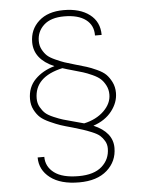

<svg xmlns="http://www.w3.org/2000/svg" viewBox="-57 -814 697 918"><g transform="rotate(-5 292.0 -354.5)"><path d="M286 59Q197 59 147.5 21Q98 -17 98 -77H130Q130 -30 169 -0.5Q208 29 286 29Q360 29 398 -5Q436 -39 436 -91Q436 -111 426.5 -127Q417 -143 405 -153.5Q393 -164 367.5 -174.5Q342 -185 326 -190Q310 -195 277 -205Q240 -215 220.5 -221.5Q201 -228 171 -241.5Q141 -255 125.5 -269Q110 -283 98 -306Q86 -329 86 -358Q86 -415 122.5 -452Q159 -489 216 -505Q120 -546 120 -628Q120 -689 163.5 -728.5Q207 -768 283 -768Q361 -768 407.5 -732.5Q454 -697 454 -634H422Q423 -683 386.5 -710.5Q350 -738 283 -738Q219 -738 185.5 -707.5Q152 -677 152 -631Q152 -608 162 -589.5Q172 -571 184.5 -559.5Q197 -548 222.5 -536.5Q248 -525 265.5 -519Q283 -513 315 -504Q350 -494 369.5 -488Q389 -482 417.5 -469Q446 -456 460.5 -441.5Q475 -427 486.5 -404Q498 -381 498 -352Q498 -306 466 -265Q434 -224 377 -205Q468 -166 468 -91Q468 -26 420 16.5Q372 59 286 59ZM286 -233Q294 -231 310 -226.5Q326 -222 334 -220Q393 -233 429.5 -268.5Q466 -304 466 -347Q466 -371 456 -390.5Q446 -410 432.5 -422.5Q419 -435 393.5 -446.5Q368 -458 350 -463.5Q332 -469 300 -478Q293 -480 277 -484.5Q261 -489 253 -492Q118 -462 118 -358Q118 -335 128.5 -316.5Q139 -298 151.5 -286.5Q164 -275 191 -263.5Q218 -252 235 -247Q252 -242 286 -233Z"/></g></svg>

Font: Sora Thin
Style: Regular
Weight: 32
Designer: Jonathan Barnbrook, Julián Moncada
Foundry: Barnbrook Fonts
Version: Version 2.000